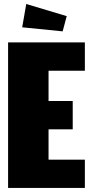

<svg xmlns="http://www.w3.org/2000/svg" viewBox="-20 -930 450 950"><path d="M290 -774.9 89.8 -794.9 109.9 -910.2 310.1 -850.1ZM20 -720.2H399.9V-580.1H220.2V-430.2H339.8V-290H220.2V-140.1H399.9V0H20Z"/></svg>

Font: Mikodacs
Style: Regular
Weight: 400
Designer: gluk (gluksza@wp.pl)
Foundry: gluk (gluksza@wp.pl)
Version: Version 0.28